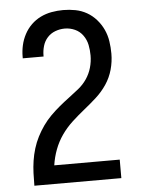

<svg xmlns="http://www.w3.org/2000/svg" viewBox="-53 -785 606 827"><g transform="rotate(-5 250.0 -371.5)"><path d="M62 0V-1Q62 -28 63 -54.5Q64 -81 68 -107.5Q72 -134 80 -160Q88 -186 100 -209.5Q112 -233 127.5 -255Q143 -277 162 -296Q181 -315 201.5 -332Q222 -349 243.5 -365Q265 -381 286 -398Q307 -415 322 -437Q337 -459 344.5 -485Q352 -511 352 -538Q352 -561 347.5 -583.5Q343 -606 329.5 -625Q316 -644 295 -653.5Q274 -663 251 -663Q230 -663 210 -655.5Q190 -648 176 -632.5Q162 -617 156 -596.5Q150 -576 150 -555V-551H60V-558Q60 -583 65.5 -607.5Q71 -632 83 -654.5Q95 -677 113 -694.5Q131 -712 153.5 -723Q176 -734 201 -738.5Q226 -743 251 -743Q278 -743 304 -738Q330 -733 353 -720Q376 -707 394 -686.5Q412 -666 423 -642Q434 -618 438 -591.5Q442 -565 442 -538Q442 -503 432.5 -469Q423 -435 403.5 -406Q384 -377 358 -353.5Q332 -330 304.5 -308Q277 -286 251 -262Q225 -238 205 -209.5Q185 -181 172.5 -148Q160 -115 155 -80H438V0Z"/></g></svg>

Font: Iosevka Fixed Medium
Style: Regular
Weight: 500
Monospace: yes
Designer: Belleve Invis
Foundry: Belleve Invis
Version: Version 32.3.0